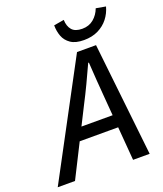

<svg xmlns="http://www.w3.org/2000/svg" viewBox="-205 -944 888 1044"><g transform="rotate(-20 238.5 -422.0)"><path d="M-53 0 297 -655H407L479 0H383L353 -371Q349 -422 345 -473.5Q341 -525 338 -579H334Q309 -524 285 -473.5Q261 -423 234 -371L47 0ZM107 -194 125 -266H415L399 -194ZM356 -703Q307 -703 279.5 -722Q252 -741 241 -770.5Q230 -800 230 -834L289 -844Q290 -807 308.5 -785.5Q327 -764 368 -764Q407 -764 434 -786.5Q461 -809 474 -844L530 -834Q520 -797 497 -767.5Q474 -738 438.5 -720.5Q403 -703 356 -703Z"/></g></svg>

Font: Source Sans 3 Medium
Style: Italic
Weight: 500
Italic angle: -11°
Designer: Paul D. Hunt
Foundry: Adobe
Version: Version 3.052;hotconv 1.1.0;makeotfexe 2.6.0